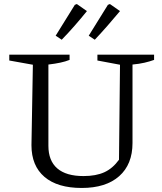

<svg xmlns="http://www.w3.org/2000/svg" viewBox="-20 -922 804 952"><path d="M385 10Q265 10 200.5 -45Q136 -100 136 -202L143 -601L26 -622V-651H325V-625Q305 -617 279.5 -611.5Q254 -606 220 -602V-199Q220 -125 264 -87Q308 -49 394 -49Q456 -49 497.5 -68Q539 -87 570 -130L575 -601L463 -622V-651H744V-625Q722 -617 696 -611Q670 -605 637 -602V-213Q637 -107 571 -48.5Q505 10 385 10ZM256 -745 351 -898 361 -902 411 -867Q382 -831 350.5 -795Q319 -759 286 -725ZM420 -745 515 -898 525 -902 575 -867Q545 -831 513.5 -795Q482 -759 450 -725Z"/></svg>

Font: Piazzolla 24pt
Style: Regular
Weight: 400
Designer: Juan Pablo del Peral
Foundry: Huerta Tipografica
Version: Version 2.005